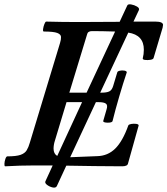

<svg xmlns="http://www.w3.org/2000/svg" viewBox="-29 -766 775 889"><path d="M-5 4Q-9 4 -8.5 -7.5Q-8 -19 -4 -30.5Q0 -42 5 -42Q46 -42 66 -49Q86 -56 94.5 -70Q103 -84 109 -105L249 -567Q254 -583 253.5 -595Q253 -607 236 -613.5Q219 -620 174 -620Q169 -620 170.5 -631.5Q172 -643 176.5 -654.5Q181 -666 185 -666Q222 -665 260 -664.5Q298 -664 335 -664Q382 -664 429.5 -664.5Q477 -665 525 -665L560 -740Q563 -748 578 -745.5Q593 -743 605.5 -735.5Q618 -728 614 -719L589 -666Q614 -666 639.5 -666Q665 -666 691 -666Q725 -666 726 -651Q726 -648 725 -645Q724 -642 724 -638L682 -497Q680 -491 667 -489Q654 -487 642.5 -488.5Q631 -490 632 -496Q637 -515 637 -536Q637 -604 565 -615L435 -337H443Q464 -337 476.5 -342.5Q489 -348 495 -368L514 -431Q515 -436 525.5 -438.5Q536 -441 547 -439Q558 -437 558 -431Q549 -404 540.5 -377Q532 -350 523 -319Q513 -286 506 -259Q499 -232 492 -205Q490 -200 479 -198.5Q468 -197 458 -199Q448 -201 449 -206L464 -258Q471 -279 461.5 -286Q452 -293 429 -293H415L296 -38L421 -43Q470 -44 504.5 -78Q539 -112 565 -185Q567 -190 578.5 -192Q590 -194 601.5 -192.5Q613 -191 613 -185L564 -10Q562 4 537 4Q472 4 407.5 3Q343 2 278 1L234 96Q229 105 215 102Q201 99 189.5 90.5Q178 82 181 74L215 0Q195 0 174.5 0Q154 0 134 0Q99 0 64 1Q29 2 -5 4ZM292 -337H372L504 -620Q474 -621 446.5 -621.5Q419 -622 397 -622Q377 -622 374 -606ZM219 -78Q219 -54 236 -44L351 -293H279L225 -114Q222 -105 220.5 -95.5Q219 -86 219 -78Z"/></svg>

Font: Junicode SmExp
Style: Bold Italic
Weight: 700
Width: 6
Italic angle: -11°
Designer: Peter S. Baker
Version: Version 2.205; ttfautohint (v1.8.4)